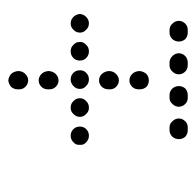

<svg xmlns="http://www.w3.org/2000/svg" viewBox="-25 -486 483 474"><g transform="rotate(-90 217.0 -249.5)"><path d="M154 -34Q161 -41 161 -50Q161 -59 154 -66Q148 -73 139 -73H132Q123 -73 116 -66Q110 -59 110 -50Q110 -41 116 -34Q123 -28 132 -28H139Q148 -28 154 -34ZM235 -34Q241 -41 241 -50Q241 -59 235 -66Q228 -73 219 -73H212Q203 -73 197 -66Q190 -59 190 -50Q190 -41 197 -34Q203 -28 212 -28H219Q228 -28 235 -34ZM315 -34Q322 -41 322 -50Q322 -59 315 -66Q308 -73 299 -73H293Q283 -73 277 -66Q270 -59 270 -50Q270 -41 277 -34Q283 -28 293 -28H299Q308 -28 315 -34ZM395 -34Q402 -41 402 -50Q402 -59 395 -66Q389 -73 379 -73H373Q364 -73 357 -66Q351 -59 351 -50Q351 -41 357 -34Q364 -28 373 -28H379Q389 -28 395 -34ZM239 -130Q246 -124 255 -124Q264 -124 271 -130Q277 -137 278 -146V-149Q277 -159 271 -165Q264 -172 255 -172Q246 -172 239 -165Q233 -159 233 -149V-146Q233 -137 239 -130ZM239 -205Q246 -198 255 -198Q264 -198 271 -205Q277 -211 278 -220V-224Q277 -233 271 -240Q264 -247 255 -247Q246 -247 239 -240Q233 -233 233 -224V-220Q233 -211 239 -205ZM135 -279Q141 -285 141 -294Q141 -304 135 -310Q128 -317 119 -317H118Q109 -317 102 -310Q95 -304 96 -294Q95 -285 102 -279Q109 -272 118 -272H119Q128 -272 135 -279ZM204 -279Q211 -285 211 -294Q211 -304 204 -310Q198 -317 188 -317H187Q178 -317 172 -310Q165 -304 165 -294Q165 -285 172 -279Q178 -272 187 -272H188Q198 -272 204 -279ZM274 -279Q280 -285 280 -294Q280 -304 274 -310Q267 -317 258 -317H257Q248 -317 241 -310Q234 -304 234 -294Q234 -285 241 -279Q248 -272 257 -272H258Q267 -272 274 -279ZM343 -279Q350 -285 350 -294Q350 -304 343 -310Q337 -317 327 -317H326Q317 -317 310 -310Q304 -304 304 -294Q304 -285 310 -279Q317 -272 326 -272H327Q337 -272 343 -279ZM412 -279Q418 -285 419 -294Q418 -304 412 -310Q405 -317 396 -317Q386 -317 380 -310Q373 -304 373 -294Q373 -285 380 -279Q386 -272 396 -272Q405 -272 412 -279ZM239 -354Q246 -347 255 -347Q264 -347 271 -354Q277 -360 278 -370V-373Q277 -383 271 -389Q264 -396 255 -396Q246 -396 239 -389Q233 -383 233 -373V-370Q233 -360 239 -354ZM239 -464Q246 -470 255 -471Q264 -470 271 -464Q277 -457 278 -448V-444Q277 -435 271 -429Q264 -422 255 -422Q246 -422 239 -429Q233 -435 233 -444V-448Q233 -457 239 -464Z"/></g></svg>

Font: FRB American Cursive Guidelines Dotted Extrabold
Style: Bold Italic
Weight: 800
Italic angle: -25°
Version: Version 2.0;Modular Font Editor K font №1